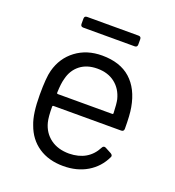

<svg xmlns="http://www.w3.org/2000/svg" viewBox="-123 -750 779 855"><g transform="rotate(20 267.0 -322.5)"><path d="M276.9 -53.2Q367.2 -54.7 404.8 -127.9Q407.2 -133.3 411.9 -135Q416.5 -136.7 421.9 -133.8L451.2 -118.2Q462.9 -110.8 457 -101.1Q432.6 -49.8 384.3 -21Q335.9 7.8 271 7.8Q201.7 7.8 153.3 -24.9Q105 -57.6 84 -117.2Q64.9 -165 64.9 -254.9Q64.9 -336.9 74.2 -371.1Q91.8 -437 143.3 -475.6Q194.8 -514.2 267.1 -514.2Q352.5 -514.2 402.3 -469.7Q452.1 -425.3 466.8 -341.8Q473.1 -307.6 473.1 -242.2Q473.1 -229 460 -229H140.1Q134.8 -229 134.8 -224.1Q134.8 -175.3 141.1 -150.9Q152.8 -105.5 188.2 -79.3Q223.6 -53.2 276.9 -53.2ZM267.1 -452.1Q217.8 -452.1 185.5 -426.8Q153.3 -401.4 143.1 -357.9Q136.2 -334.5 134.8 -290Q134.8 -285.2 140.1 -285.2H397Q401.9 -285.2 401.9 -290Q400.4 -334.5 396 -354Q384.3 -399.9 350.8 -426Q317.4 -452.1 267.1 -452.1ZM388.2 -602.1H145Q131.8 -602.1 131.8 -615.2V-640.1Q131.8 -652.8 145 -652.8H388.2Q400.9 -652.8 400.9 -640.1V-615.2Q400.9 -602.1 388.2 -602.1Z"/></g></svg>

Font: Barlow
Style: Regular
Weight: 400
Designer: Jeremy Tribby
Foundry: Jeremy Tribby
Version: Version 1.101